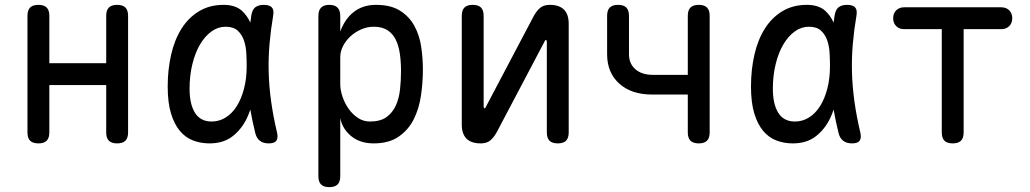

<svg xmlns="http://www.w3.org/2000/svg" viewBox="-20 -580 4240 790"><path d="M138 10Q115 10 104 -1Q93 -12 93 -35V-515Q93 -538 104 -549Q115 -560 138 -560Q161 -560 172 -549Q183 -538 183 -515V-320H417V-515Q417 -538 428 -549Q439 -560 462 -560Q485 -560 496 -549Q507 -538 507 -515V-35Q507 -12 496 -1Q485 10 462 10Q439 10 428 -1Q417 -12 417 -35V-230H183V-35Q183 -12 172 -1Q161 10 138 10Z M842 10Q806 10 774.5 -2Q743 -14 720 -41.5Q697 -69 683.5 -113.5Q670 -158 670 -224Q670 -293 684 -354.5Q698 -416 726.5 -461.5Q755 -507 798.5 -533.5Q842 -560 900 -560Q948 -560 975 -536Q997 -516 1010 -487Q1012 -502 1014 -516Q1018 -541 1031 -550.5Q1044 -560 1065 -560Q1089 -560 1098.5 -549.5Q1108 -539 1104 -516Q1094 -457 1089 -399.5Q1084 -342 1085.5 -283.5Q1087 -225 1095.5 -163.5Q1104 -102 1120 -34Q1125 -12 1117 -1Q1109 10 1086 10Q1063 10 1049 -1Q1035 -12 1030 -34Q1018 -83 1010 -129Q1004 -111 996 -94Q974 -48 936.5 -19Q899 10 842 10ZM851 -80Q882 -80 908.5 -96.5Q935 -113 954 -143Q973 -173 984 -215Q995 -257 995 -308Q995 -332 993.5 -360.5Q992 -389 984 -413Q976 -437 958.5 -453.5Q941 -470 908 -470Q877 -470 850 -450.5Q823 -431 803 -397Q783 -363 771.5 -316Q760 -269 760 -215Q760 -151 782.5 -115.5Q805 -80 851 -80Z M1335 -560Q1358 -560 1369 -548.5Q1380 -537 1380 -514V-450Q1389 -475 1402.5 -495Q1416 -515 1434 -529.5Q1452 -544 1475 -552Q1498 -560 1527 -560Q1588 -560 1626 -536Q1664 -512 1685 -473.5Q1706 -435 1713 -388Q1720 -341 1720 -294Q1720 -240 1712 -186Q1704 -132 1682 -88.5Q1660 -45 1620 -17.5Q1580 10 1517 10Q1462 10 1425.5 -19.5Q1389 -49 1380 -94V145Q1380 168 1369 179Q1358 190 1335 190Q1312 190 1301 179Q1290 168 1290 145V-514Q1290 -537 1301 -548.5Q1312 -560 1335 -560ZM1518 -470Q1491 -470 1466 -459Q1441 -448 1422 -430.5Q1403 -413 1391.5 -390.5Q1380 -368 1380 -344V-234Q1380 -210 1389 -183Q1398 -156 1414 -133Q1430 -110 1452.5 -95Q1475 -80 1502 -80Q1545 -80 1570 -98Q1595 -116 1608.5 -145.5Q1622 -175 1626 -212.5Q1630 -250 1630 -288Q1630 -327 1625 -360.5Q1620 -394 1607.5 -418.5Q1595 -443 1573 -456.5Q1551 -470 1518 -470Z M1880 -68V-515Q1880 -538 1891 -549Q1902 -560 1925 -560Q1948 -560 1959 -549Q1970 -538 1970 -515V-140Q1972 -134 1974 -134Q1976 -134 1976.5 -135.5Q1977 -137 1979 -140L2174 -510Q2186 -533 2201 -546.5Q2216 -560 2242 -560Q2281 -560 2300.5 -540.5Q2320 -521 2320 -482V-35Q2320 -12 2309 -1Q2298 10 2275 10Q2252 10 2241 -1Q2230 -12 2230 -35V-410Q2228 -416 2226 -416Q2224 -416 2223.5 -414.5Q2223 -413 2221 -410L2026 -40Q2014 -17 1999 -3.5Q1984 10 1958 10Q1919 10 1899.5 -9.5Q1880 -29 1880 -68Z M2855 10Q2832 10 2821 -1Q2810 -12 2810 -35V-191H2663Q2578 -191 2528 -236Q2478 -281 2478 -357V-515Q2478 -538 2489 -549Q2500 -560 2523 -560Q2546 -560 2557 -549Q2568 -538 2568 -515V-357Q2568 -318 2594.5 -295Q2621 -272 2666 -272H2810V-515Q2810 -538 2821 -549Q2832 -560 2855 -560Q2878 -560 2889 -549Q2900 -538 2900 -515V-35Q2900 -12 2889 -1Q2878 10 2855 10Z M3242 10Q3206 10 3174.5 -2Q3143 -14 3120 -41.5Q3097 -69 3083.5 -113.5Q3070 -158 3070 -224Q3070 -293 3084 -354.5Q3098 -416 3126.5 -461.5Q3155 -507 3198.5 -533.5Q3242 -560 3300 -560Q3348 -560 3375 -536Q3397 -516 3410 -487Q3412 -502 3414 -516Q3418 -541 3431 -550.5Q3444 -560 3465 -560Q3489 -560 3498.5 -549.5Q3508 -539 3504 -516Q3494 -457 3489 -399.5Q3484 -342 3485.5 -283.5Q3487 -225 3495.5 -163.5Q3504 -102 3520 -34Q3525 -12 3517 -1Q3509 10 3486 10Q3463 10 3449 -1Q3435 -12 3430 -34Q3418 -83 3410 -129Q3404 -111 3396 -94Q3374 -48 3336.5 -19Q3299 10 3242 10ZM3251 -80Q3282 -80 3308.5 -96.5Q3335 -113 3354 -143Q3373 -173 3384 -215Q3395 -257 3395 -308Q3395 -332 3393.5 -360.5Q3392 -389 3384 -413Q3376 -437 3358.5 -453.5Q3341 -470 3308 -470Q3277 -470 3250 -450.5Q3223 -431 3203 -397Q3183 -363 3171.5 -316Q3160 -269 3160 -215Q3160 -151 3182.5 -115.5Q3205 -80 3251 -80Z M3855 -460H3700Q3680 -460 3667.5 -472.5Q3655 -485 3655 -505Q3655 -525 3667.5 -537.5Q3680 -550 3700 -550H4100Q4120 -550 4132.5 -537.5Q4145 -525 4145 -505Q4145 -485 4132.5 -472.5Q4120 -460 4100 -460H3945V-35Q3945 -12 3934 -1Q3923 10 3900 10Q3877 10 3866 -1Q3855 -12 3855 -35Z"/></svg>

Font: Maple Mono NF CN
Style: Regular
Weight: 400
Monospace: yes
Designer: subframe7536
Version: Version 7.000